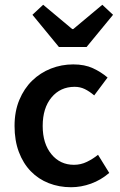

<svg xmlns="http://www.w3.org/2000/svg" viewBox="-20 -773 502 805"><path d="M278 12Q228 12 184.5 -5Q141 -22 109 -55Q77 -88 59 -136Q41 -184 41 -245Q41 -306 61 -354Q81 -402 115 -435Q149 -468 193.5 -485.5Q238 -503 287 -503Q335 -503 369.5 -487Q404 -471 431 -448L375 -373Q355 -390 335.5 -399.5Q316 -409 293 -409Q233 -409 196 -364.5Q159 -320 159 -245Q159 -171 195.5 -126.5Q232 -82 290 -82Q319 -82 344.5 -94.5Q370 -107 391 -124L438 -48Q403 -18 361.5 -3Q320 12 278 12ZM227 -576 116 -711 161 -753 283 -651H287L409 -753L454 -711L343 -576Z"/></svg>

Font: CV Source Sans Light
Style: Bold
Weight: 600
Designer: Paul D. Hunt
Foundry: Adobe Systems Incorporated
Version: Version 3.001